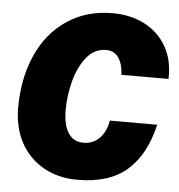

<svg xmlns="http://www.w3.org/2000/svg" viewBox="-52 -759 764 820"><g transform="rotate(5 330.0 -349.0)"><path d="M31 -273Q31 -398 75 -497.5Q119 -597 202.5 -653.5Q286 -710 398 -710Q476 -710 536.5 -678.5Q597 -647 630 -588.5Q663 -530 660 -451H458Q456 -498 437.5 -524.5Q419 -551 384 -551Q334 -551 300 -508.5Q266 -466 250 -403.5Q234 -341 234 -281Q234 -218 256 -183Q278 -148 322 -148Q363 -148 390.5 -176Q418 -204 426 -252H629Q600 -124 523.5 -56Q447 12 309 12Q227 12 163.5 -24Q100 -60 65.5 -124.5Q31 -189 31 -273Z"/></g></svg>

Font: Azeret Mono ExtraBold
Style: Italic
Weight: 800
Italic angle: -12°
Designer: Martin Vácha
Foundry: Displaay
Version: Version 1.000; Glyphs 3.0.3, build 3074